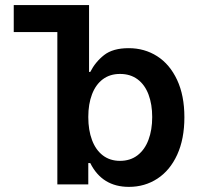

<svg xmlns="http://www.w3.org/2000/svg" viewBox="-20 -727 785 757"><path d="M206.1 -600.6H34.2V-707H331.1V-443.4H335.9Q356 -482.9 390.6 -510Q425.3 -537.1 487.3 -537.1Q549.8 -537.1 599.6 -505.4Q649.4 -473.6 678.2 -412.1Q707 -350.6 707 -264.6Q707 -179.2 678.7 -117.2Q650.4 -55.2 600.6 -22.7Q550.8 9.8 488.3 9.8Q382.8 9.8 335.9 -84H328.1V0H206.1ZM453.1 -92.8Q493.7 -92.8 522.2 -114.7Q550.8 -136.7 565.4 -175.8Q580.1 -214.8 580.1 -265.6Q580.1 -315.4 565.7 -354Q551.3 -392.6 522.7 -414.1Q494.1 -435.5 453.1 -435.5Q413.6 -435.5 385.5 -414.6Q357.4 -393.6 342.8 -355.2Q328.1 -316.9 328.1 -265.6Q328.1 -213.9 342.8 -174.8Q357.4 -135.7 385.5 -114.3Q413.6 -92.8 453.1 -92.8Z"/></svg>

Font: Pretendard GOV SemiBold
Style: Regular
Weight: 600
Designer: Base glyphs from Inter by Rasmus Andersson; Hangeul glyphs from Noto Sans CJK(Source Han Sans) by Jang Soo-young and Kan
Foundry: Kil Hyung-jin
Version: Version 1.309